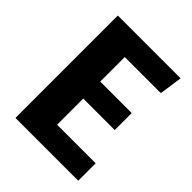

<svg xmlns="http://www.w3.org/2000/svg" viewBox="-196 -806 919 919"><g transform="rotate(45 263.0 -346.5)"><path d="M490 -693 473 -576H229V-410H442V-295H229V-118H490V0H65V-693Z"/></g></svg>

Font: FiraGO
Style: Bold
Weight: 700
Designer: bBox Type
Foundry: bBox Type GmbH
Version: Version 1.001;PS 001.001;hotconv 1.0.88;makeotf.lib2.5.64775